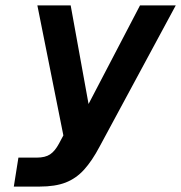

<svg xmlns="http://www.w3.org/2000/svg" viewBox="-20 -520 669 709"><path d="M48 62H116Q147 62 165 50Q183 38 198 10L214 -20L118 -500H241L307 -136L497 -500H629L348 21Q320 74 290.5 106.5Q261 139 222.5 154Q184 169 126 169H31Z"/></svg>

Font: Overused Grotesk SemiBold
Style: Italic
Weight: 600
Italic angle: -10°
Version: Version 0.003